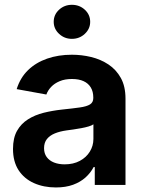

<svg xmlns="http://www.w3.org/2000/svg" viewBox="-20 -785 617 815"><path d="M217.3 10.7Q165.5 10.7 124 -7.8Q82.5 -26.4 58.8 -62.7Q35.2 -99.1 35.2 -152.8Q35.2 -199.2 52.2 -229.5Q69.3 -259.8 98.6 -278.3Q127.9 -296.9 165 -306.2Q202.1 -315.4 242.2 -319.8Q289.6 -324.7 318.8 -328.9Q348.1 -333 362.1 -341.8Q376 -350.6 376 -368.7V-371.1Q376 -396 365.5 -413.6Q355 -431.2 335 -440.4Q314.9 -449.7 285.2 -449.7Q255.4 -449.7 233.4 -440.4Q211.4 -431.2 197.3 -416.3Q183.1 -401.4 176.8 -383.8L50.8 -406.7Q65.9 -455.1 99.1 -487.3Q132.3 -519.5 179.9 -536.1Q227.5 -552.7 285.2 -552.7Q326.7 -552.7 366.9 -543Q407.2 -533.2 440.2 -511.5Q473.1 -489.7 492.9 -454.1Q512.7 -418.5 512.7 -366.2V0H382.3V-75.7H377.4Q364.7 -51.3 343 -31.7Q321.3 -12.2 290 -0.7Q258.8 10.7 217.3 10.7ZM254.4 -87.4Q291.5 -87.4 318.8 -102.1Q346.2 -116.7 361.3 -141.4Q376.5 -166 376.5 -195.3V-257.3Q370.1 -252.4 356.2 -248.3Q342.3 -244.1 325.2 -241Q308.1 -237.8 291.3 -235.4Q274.4 -232.9 262.2 -231.4Q234.4 -227.5 212.9 -218.8Q191.4 -210 179.2 -194.8Q167 -179.7 167 -155.8Q167 -133.8 178.2 -118.4Q189.5 -103 209.2 -95.2Q229 -87.4 254.4 -87.4ZM285.2 -620.1Q253.4 -620.1 230.7 -641.4Q208 -662.6 208 -692.4Q208 -722.7 230.7 -743.7Q253.4 -764.6 285.2 -764.6Q317.4 -764.6 340.1 -743.7Q362.8 -722.7 362.8 -692.4Q362.8 -662.6 340.1 -641.4Q317.4 -620.1 285.2 -620.1Z"/></svg>

Font: Inter
Style: 650
Weight: 650
Designer: Rasmus Andersson
Foundry: rsms
Version: Version 4.001;git-66647c0bb